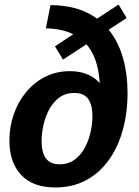

<svg xmlns="http://www.w3.org/2000/svg" viewBox="-20 -809 607 841"><path d="M222.2 12.1Q124.1 12.1 72.6 -42.8Q21.2 -97.8 21.2 -193.7Q21.2 -254 40.2 -308.5Q59.2 -363.1 94.6 -405.8Q129.9 -448.5 178.4 -472.9Q226.8 -497.3 286 -497.3Q326 -497.3 357 -485.6Q387.9 -473.9 410 -452.2Q432.1 -430.4 442.9 -399.9L417.8 -399.5Q419.1 -496.4 392.9 -558.8Q366.7 -621.3 313.8 -652.2Q260.8 -683.2 180.8 -684.9L201.2 -786.4Q290.9 -786.1 355.1 -756.5Q419.2 -727 459.7 -674.5Q500.2 -622 519.5 -552.5Q538.7 -482.9 538.7 -402.5Q538.7 -315.6 518 -240.3Q497.3 -165 456.8 -108.3Q416.4 -51.6 357.4 -19.7Q298.4 12.1 222.2 12.1ZM240.9 -89.4Q279.5 -89.4 307 -109.7Q334.6 -130.1 351.8 -162.4Q369 -194.8 376.9 -231Q384.9 -267.2 384.9 -300Q384.9 -349.1 366.4 -375.5Q347.8 -401.9 305.2 -401.9Q267 -401.9 239.8 -381.7Q212.5 -361.6 195.3 -329.4Q178.2 -297.2 170.2 -260.6Q162.2 -224 162.2 -190.6Q162.2 -140.5 181.3 -115Q200.3 -89.4 240.9 -89.4ZM255.9 -547.9 220.9 -606.2 499.2 -789.1 534.8 -730.2Z"/></svg>

Font: Bitter Thin
Style: Italic
Weight: 100
Italic angle: -9°
Designer: Sol Matas, and Bitter project Authors
Foundry: Sol Matas
Version: Version 2.002